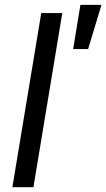

<svg xmlns="http://www.w3.org/2000/svg" viewBox="-20 -782 444 802"><path d="M240.2 -727.5 119.6 0H31.7L152.3 -727.5ZM285.6 -577.1 315.9 -761.7H403.8L348.1 -577.1Z"/></svg>

Font: Inter
Style: Italic
Weight: 400
Italic angle: -9.3988°
Designer: Rasmus Andersson
Foundry: rsms
Version: Version 4.001;git-66647c0bb